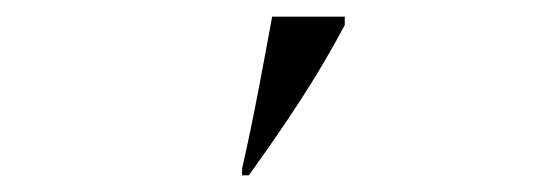

<svg xmlns="http://www.w3.org/2000/svg" viewBox="-20 -816 646 230"><path d="M270 -606H278Q310 -650 339 -694.5Q368 -739 393 -786V-796H306Q298 -752 289 -705Q280 -658 270 -614Z"/></svg>

Font: Noto Serif Display Semi
Style: Regular
Weight: 600
Designer: Monotype Design Team
Foundry: Monotype Imaging Inc.
Version: Version 1.900